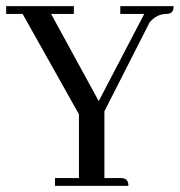

<svg xmlns="http://www.w3.org/2000/svg" viewBox="-25 -606 586 626"><path d="M393.6 0H154.3V-25.4H232.4V-233.4L48.8 -560.5H-4.9V-585.9H215.8V-560.5H141.6L296.9 -276.4L445.3 -560.5H367.2V-585.9H541C541 -582.7 540.7 -579.4 540 -576.2C538.1 -565.8 529.9 -560.5 515.6 -560.5C495.4 -559.9 477.9 -550.8 462.9 -533.2L315.4 -243.2V-25.4H368.2C371.4 -25.4 374.7 -25.1 377.9 -24.4C388.3 -22.5 393.6 -14.3 393.6 0Z"/></svg>

Font: Abhaya Libre
Style: Regular
Weight: 400
Designer: Pushpananda Ekanayake, Sol Matas, Pathum Egodawatta
Foundry: Mooniak
Version: Version 1.041; ; ttfautohint (v1.5)